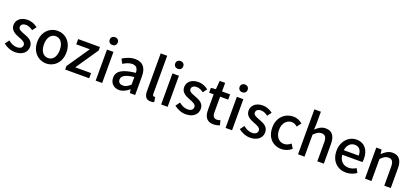

<svg xmlns="http://www.w3.org/2000/svg" viewBox="46 -1991 6884 3199"><g transform="rotate(20 3488.0 -391.5)"><path d="M236 14C372 14 445 -62 445 -155C445 -258 360 -292 284 -321C223 -344 169 -362 169 -408C169 -446 197 -476 259 -476C303 -476 342 -456 381 -428L434 -499C391 -534 329 -564 256 -564C134 -564 60 -495 60 -403C60 -310 141 -271 214 -243C274 -220 335 -198 335 -148C335 -106 304 -74 239 -74C180 -74 132 -99 84 -138L29 -63C82 -19 160 14 236 14Z M788 14C924 14 1046 -92 1046 -275C1046 -458 924 -564 788 -564C651 -564 528 -458 528 -275C528 -92 651 14 788 14ZM788 -82C701 -82 647 -158 647 -275C647 -391 701 -469 788 -469C874 -469 928 -391 928 -275C928 -158 874 -82 788 -82Z M1123 0H1549V-92H1268L1539 -489V-551H1153V-458H1394L1123 -62Z M1664 0H1779V-551H1664ZM1722 -653C1764 -653 1793 -680 1793 -723C1793 -763 1764 -791 1722 -791C1679 -791 1650 -763 1650 -723C1650 -680 1679 -653 1722 -653Z M2082 14C2148 14 2207 -20 2257 -63H2261L2270 0H2364V-331C2364 -478 2301 -564 2164 -564C2076 -564 1999 -528 1942 -492L1985 -414C2032 -444 2086 -470 2144 -470C2225 -470 2248 -414 2249 -351C2020 -326 1920 -265 1920 -146C1920 -49 1987 14 2082 14ZM2117 -78C2068 -78 2031 -100 2031 -155C2031 -216 2086 -258 2249 -277V-143C2204 -101 2165 -78 2117 -78Z M2641 14C2670 14 2689 9 2703 3L2689 -84C2678 -82 2674 -82 2669 -82C2655 -82 2642 -93 2642 -124V-797H2527V-130C2527 -40 2558 14 2641 14Z M2825 0H2940V-551H2825ZM2883 -653C2925 -653 2954 -680 2954 -723C2954 -763 2925 -791 2883 -791C2840 -791 2811 -763 2811 -723C2811 -680 2840 -653 2883 -653Z M3262 14C3398 14 3471 -62 3471 -155C3471 -258 3386 -292 3310 -321C3249 -344 3195 -362 3195 -408C3195 -446 3223 -476 3285 -476C3329 -476 3368 -456 3407 -428L3460 -499C3417 -534 3355 -564 3282 -564C3160 -564 3086 -495 3086 -403C3086 -310 3167 -271 3240 -243C3300 -220 3361 -198 3361 -148C3361 -106 3330 -74 3265 -74C3206 -74 3158 -99 3110 -138L3055 -63C3108 -19 3186 14 3262 14Z M3756 14C3796 14 3834 3 3864 -7L3843 -92C3827 -86 3803 -79 3785 -79C3727 -79 3704 -113 3704 -179V-458H3847V-551H3704V-703H3608L3595 -551L3509 -544V-458H3589V-180C3589 -64 3633 14 3756 14Z M3967 0H4082V-551H3967ZM4025 -653C4067 -653 4096 -680 4096 -723C4096 -763 4067 -791 4025 -791C3982 -791 3953 -763 3953 -723C3953 -680 3982 -653 4025 -653Z M4404 14C4540 14 4613 -62 4613 -155C4613 -258 4528 -292 4452 -321C4391 -344 4337 -362 4337 -408C4337 -446 4365 -476 4427 -476C4471 -476 4510 -456 4549 -428L4602 -499C4559 -534 4497 -564 4424 -564C4302 -564 4228 -495 4228 -403C4228 -310 4309 -271 4382 -243C4442 -220 4503 -198 4503 -148C4503 -106 4472 -74 4407 -74C4348 -74 4300 -99 4252 -138L4197 -63C4250 -19 4328 14 4404 14Z M4959 14C5022 14 5087 -10 5138 -55L5090 -132C5057 -103 5016 -82 4970 -82C4879 -82 4815 -158 4815 -275C4815 -391 4881 -469 4974 -469C5011 -469 5042 -452 5072 -426L5129 -501C5089 -536 5038 -564 4968 -564C4823 -564 4696 -458 4696 -275C4696 -92 4810 14 4959 14Z M5252 0H5367V-390C5416 -439 5450 -464 5501 -464C5566 -464 5594 -427 5594 -332V0H5709V-346C5709 -486 5657 -564 5540 -564C5465 -564 5410 -524 5362 -477L5367 -586V-797H5252Z M6103 14C6174 14 6238 -11 6288 -45L6248 -118C6208 -92 6166 -77 6117 -77C6022 -77 5956 -140 5947 -245H6304C6307 -259 6310 -281 6310 -304C6310 -459 6231 -564 6085 -564C5957 -564 5834 -454 5834 -275C5834 -93 5952 14 6103 14ZM5946 -325C5957 -421 6018 -473 6087 -473C6167 -473 6210 -419 6210 -325Z M6439 0H6554V-390C6603 -439 6637 -464 6688 -464C6753 -464 6781 -427 6781 -332V0H6896V-346C6896 -486 6844 -564 6727 -564C6652 -564 6595 -524 6545 -474H6543L6533 -551H6439Z"/></g></svg>

Font: Noto Sans JP Medium
Style: Regular
Weight: 500
Designer: Ryoko NISHIZUKA 西塚涼子 (kana, bopomofo & ideographs); Paul D. Hunt (Latin, Greek & Cyrillic); Sandoll Communications 산돌커뮤니
Foundry: Adobe
Version: Version 2.004;hotconv 1.0.118;makeotfexe 2.5.65603